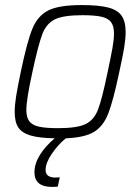

<svg xmlns="http://www.w3.org/2000/svg" viewBox="-20 -538 554 758"><path d="M476 -411Q476 -385 470 -349Q464 -313 451 -254Q427 -140 407.5 -90Q388 -40 351.5 -17.5Q315 5 240 8Q210 32 185 68.5Q160 105 160 133Q160 163 199 163L216 162L208 199Q199 200 186 200Q116 200 116 142Q116 109 137 74.5Q158 40 196 8Q135 7 101 -3Q67 -13 52.5 -34.5Q38 -56 38 -96Q38 -122 43.5 -157Q49 -192 62 -254Q87 -374 108 -425Q129 -476 171 -497Q213 -518 302 -518Q369 -518 406.5 -508.5Q444 -499 460 -476Q476 -453 476 -411ZM430 -405Q430 -435 418.5 -450.5Q407 -466 380.5 -472Q354 -478 305 -478Q230 -478 196.5 -461.5Q163 -445 147 -403Q131 -361 108 -254Q84 -145 84 -104Q84 -75 95.5 -59.5Q107 -44 133.5 -38Q160 -32 209 -32Q284 -32 317.5 -48Q351 -64 367 -105.5Q383 -147 405 -254Q418 -315 424 -348.5Q430 -382 430 -405Z"/></svg>

Font: Saira Semi Condensed ExtraLight
Style: Italic
Weight: 200
Width: 4
Italic angle: -12°
Designer: Hector Gatti with collaboration of the Omnibus-Type team
Foundry: Omnibus-Type
Version: Version 1.001; ttfautohint (v1.8)